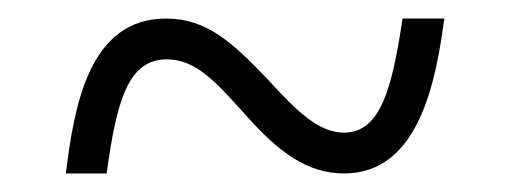

<svg xmlns="http://www.w3.org/2000/svg" viewBox="-20 -460 550 207"><path d="M51 -273H95C106 -354 119 -396 160 -396C192 -396 214 -370 244 -337C281 -295 312 -273 351 -273C432 -273 450 -373 459 -440H414C403 -367 391 -317 351 -317C324 -317 301 -339 270 -373C231 -414 203 -440 159 -440C76 -440 60 -346 51 -273Z"/></svg>

Font: Noto Serif Myanmar SemiCondensed Light
Style: Regular
Weight: 300
Width: 4
Designer: Ben Mitchell and the Monotype Design Team
Foundry: Monotype Imaging Inc.
Version: Version 2.106